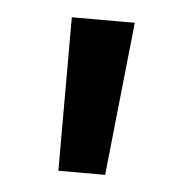

<svg xmlns="http://www.w3.org/2000/svg" viewBox="-32 -718 304 319"><g transform="rotate(5 119.5 -558.0)"><path d="M154 -430H76V-686H181Z"/></g></svg>

Font: Work Sans Medium
Style: Regular
Weight: 500
Designer: Wei Huang
Foundry: Wei Huang
Version: Version 1.500